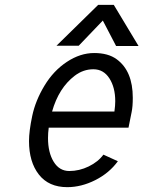

<svg xmlns="http://www.w3.org/2000/svg" viewBox="-20 -751 586 785"><path d="M192.9 -294.9H447.8Q451.2 -319.8 451.2 -336.9Q451.2 -393.6 427.2 -430.7Q403.3 -467.8 361.8 -467.8Q320.3 -467.8 285.6 -441.4Q220.2 -391.6 192.9 -294.9ZM179.2 -229Q176.3 -207.5 176.3 -186.5Q176.3 -127.4 199.5 -89.6Q222.7 -51.8 263.4 -51.8Q304.2 -51.8 342.8 -70.6Q381.3 -89.4 402.8 -118.7L461.9 -91.8Q426.8 -43.5 369.6 -14.6Q312.5 14.2 254.9 14.2Q179.2 14.2 138.9 -37.4Q98.6 -88.9 98.6 -174.3Q98.6 -214.8 111.8 -277.3Q125 -339.8 161.9 -400.9Q198.7 -461.9 253.4 -498Q308.1 -534.2 365.2 -534.2Q422.4 -534.2 457 -508.8Q522.9 -460.9 522.9 -351.1Q522.9 -314.9 518.1 -292.5Q511.2 -260.3 505.4 -229ZM546.4 -563H454.6L400.4 -667L301.8 -564H210.9L381.3 -731H445.3Z"/></svg>

Font: Tuffy
Style: Italic
Weight: 400
Italic angle: -12°
Designer: Thatcher Ulrich, Karoly Barta and Michael Everson
Version: Version 001.271